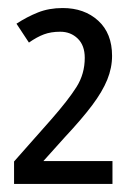

<svg xmlns="http://www.w3.org/2000/svg" viewBox="-20 -827 314 478"><path d="M15 -369V-425L107 -529Q150 -578 170.5 -610.5Q191 -643 191 -683Q191 -714 173.5 -731Q156 -748 130 -748Q107 -748 89.5 -741.5Q72 -735 52 -721L21 -768Q47 -785 74.5 -796Q102 -807 136 -807Q190 -807 224.5 -775.5Q259 -744 259 -688Q259 -658 247 -628.5Q235 -599 209.5 -565Q184 -531 141 -485L88 -426H260V-369Z"/></svg>

Font: Noto Sans Tamil ExtraCondensed
Style: Regular
Weight: 400
Width: 2
Designer: Jelle Bosma - Monotype Design Team
Foundry: Monotype Imaging Inc.
Version: Version 2.004; ttfautohint (v1.8.4.7-5d5b)